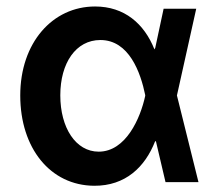

<svg xmlns="http://www.w3.org/2000/svg" viewBox="-20 -573 688 604"><path d="M275.9 11.4C375 12.1 436.4 -47.9 468 -128.6H470.5L500.7 0H604.4L536.6 -272.7L597.3 -545.5H494.7L468.4 -422.6L465.9 -417.6C433.6 -498.6 371.4 -552.6 279.1 -552.6C144.9 -552.6 43.7 -438.2 43.7 -272.7C43.7 -106.5 138.5 10.3 275.9 11.4ZM169.7 -273.1C169.7 -375 218.8 -447.1 295.8 -447.1C386 -447.1 422.2 -345.2 436.8 -274.1V-271.3C421.9 -202.1 376.4 -95.9 290.5 -95.9C218.4 -95.9 169.7 -170.8 169.7 -273.1Z"/></svg>

Font: Margiela Sans Semi Bold
Style: Regular
Weight: 600
Designer: Stefan Endress, Andreas Faust
Version: Version 1.100;FEAKit 1.0